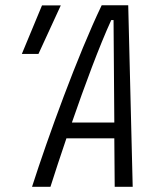

<svg xmlns="http://www.w3.org/2000/svg" viewBox="-20 -714 626 734"><path d="M172.9 0C189.5 -52.2 210.4 -116.2 233.9 -185.1H417L418.5 0H487.3L470.2 -693.8H368.7C276.9 -502.4 164.1 -191.9 102.5 0ZM254.9 -245.6C303.7 -386.7 359.4 -537.1 405.3 -637.2H414.1L417 -245.6ZM63.5 -507.8H127L212.4 -693.4H140.6Z"/></svg>

Font: Cascadia Mono NF Light
Style: Italic
Weight: 300
Italic angle: -10°
Monospace: yes
Designer: Aaron Bell
Foundry: Saja Typeworks
Version: Version 2404.023